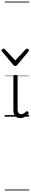

<svg xmlns="http://www.w3.org/2000/svg" viewBox="-58 -1438 379 2366"><path d="M192 17Q171 17 155.5 10.5Q140 4 129 -8Q118 -20 112.5 -38.5Q107 -57 107 -82V-496Q107 -506 113 -510.5Q119 -515 132 -515Q146 -515 152.5 -510.5Q159 -506 159 -496V-94Q159 -74 163.5 -60Q168 -46 177.5 -38.5Q187 -31 202 -31Q213 -31 223 -34.5Q233 -38 243 -45.5Q253 -53 263 -63Q269 -69 275.5 -68Q282 -67 288 -59Q293 -54 295 -48Q297 -42 292 -35Q281 -20 264.5 -8Q248 4 229.5 10.5Q211 17 192 17ZM275 -839Q283 -839 291 -832Q299 -825 299 -816Q299 -814 298 -810.5Q297 -807 293 -804L155 -638Q151 -632 145 -628.5Q139 -625 130 -625Q121 -625 115.5 -628.5Q110 -632 105 -638L-33 -804Q-36 -807 -37 -810.5Q-38 -814 -38 -816Q-38 -825 -30.5 -832Q-23 -839 -15 -839Q-10 -839 -6 -837Q-2 -835 2 -831L130 -694L259 -831Q263 -835 266.5 -837Q270 -839 275 -839ZM0 898H301V908H0ZM0 -20H301V0H0ZM0 -505H301V-500H0ZM0 -1418H301V-1408H0Z"/></svg>

Font: Playwrite FR Trad Guides
Style: Regular
Weight: 400
Designer: Veronika Burian, José Scaglione
Foundry: TypeTogether
Version: Version 1.003